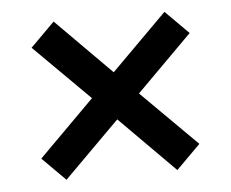

<svg xmlns="http://www.w3.org/2000/svg" viewBox="-39 -598 629 522"><g transform="rotate(-5 275.0 -337.0)"><path d="M122.5 -121.7 59.2 -185 210.8 -336.7 59.2 -487.5 125 -553.3 275.8 -401.7 427.5 -553.3 490.8 -490 339.2 -338.3 490.8 -187.5 425 -121.7 274.2 -273.3Z"/></g></svg>

Font: Funnel Sans Light Medium
Style: Regular
Weight: 500
Version: Version 1.000